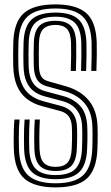

<svg xmlns="http://www.w3.org/2000/svg" viewBox="-20 -828 495 857"><path d="M228.2 8.4Q134.5 8.4 89.8 -29.9Q45.2 -68.2 41.8 -161Q41.2 -181.3 41.1 -205.4Q41 -229.5 41.8 -253Q42.6 -276.5 44.5 -294.5H67.3Q65.8 -280.3 64.9 -259.3Q64 -238.2 63.9 -213.3Q63.8 -188.3 64.7 -161.9Q67.7 -78.8 106.8 -44.3Q145.8 -9.9 228.2 -9.9Q312.7 -9.9 350.5 -45.2Q388.4 -80.5 391.8 -161.9Q392.5 -178.7 392.8 -195.2Q393.1 -211.7 393.1 -228.7Q393.1 -245.7 392.4 -263.7Q390 -328.9 357.3 -367.4Q324.6 -405.8 266.6 -421.6L188.8 -443Q170 -448.2 157.3 -458.9Q144.6 -469.6 138.1 -488.3Q131.6 -507 130.7 -535.8Q130 -563 130.1 -586.4Q130.3 -609.8 131 -637.6Q132.7 -689.4 155.4 -712.2Q178 -735.1 227.9 -735.1Q273.6 -735.1 295.8 -713Q318.1 -690.8 320 -636.8Q320.8 -614.1 320.4 -579.5Q320 -544.8 318.8 -511.3H295.9Q297.1 -545.8 297.5 -579Q297.9 -612.2 297.1 -636.1Q295.7 -681.4 278.6 -699.1Q261.5 -716.8 227.9 -716.8Q191.8 -716.8 173.5 -699Q155.3 -681.2 153.8 -635.4Q153.2 -611.3 153.1 -586.5Q153 -561.8 153.6 -536.5Q154.2 -513.1 158.9 -498.8Q163.6 -484.5 172.5 -476.9Q181.3 -469.3 194 -465.7L271.4 -443.7Q338.8 -424.9 375.7 -380.5Q412.7 -336.1 415.3 -264.6Q416 -248.3 416 -230.4Q416 -212.6 415.7 -194.8Q415.4 -177 414.7 -161Q410.9 -70.4 367.7 -31Q324.5 8.4 228.2 8.4ZM228.2 -28.2Q157.3 -28.2 123.8 -58.8Q90.4 -89.4 87.6 -162.7Q87 -185 87 -208.6Q86.9 -232.2 87.6 -254.5Q88.4 -276.7 89.8 -294.5H112.5Q111.3 -276.9 110.6 -255.4Q109.8 -234 109.8 -210.7Q109.8 -187.3 110.5 -163.4Q112.8 -100.3 140.5 -73.5Q168.1 -46.6 228.2 -46.6Q289.9 -46.6 316.7 -74.3Q343.5 -102.1 345.9 -163.7Q346.7 -180.7 347 -196.7Q347.3 -212.7 347.3 -228.8Q347.3 -244.8 346.6 -261.9Q345.5 -294.2 334.8 -317.2Q324.1 -340.2 304.5 -355.1Q284.8 -369.9 256.9 -377.3L178.3 -398.2Q151.2 -405.5 130.6 -421Q109.9 -436.5 98 -464Q86 -491.4 84.9 -534.5Q84.4 -553 84.3 -570Q84.3 -587 84.5 -603.8Q84.7 -620.7 85.2 -638.7Q87.8 -710.8 121.4 -741.3Q155.1 -771.8 227.9 -771.8Q298.3 -771.8 330.8 -741.1Q363.2 -710.4 365.8 -638Q366.6 -615.7 366.2 -579.8Q365.8 -543.9 364.5 -511.3H341.7Q342.9 -545 343.3 -580.1Q343.7 -615.2 342.9 -637.3Q340.7 -701.4 312.9 -727.4Q285.1 -753.4 227.9 -753.4Q168.3 -753.4 139.3 -727.6Q110.4 -701.7 108.1 -638.2Q107.2 -611.3 107.2 -586Q107.2 -560.7 107.8 -535.1Q108.8 -500.3 117.6 -477.1Q126.3 -454 142.9 -440.4Q159.6 -426.8 183.5 -420.3L261.7 -399.3Q309.5 -386.6 338.4 -354.3Q367.3 -321.9 369.5 -262.8Q370.2 -245.4 370.3 -229.8Q370.5 -214.2 370.1 -198.1Q369.7 -182 368.8 -162.9Q366 -91.4 333.6 -59.8Q301.2 -28.2 228.2 -28.2ZM228.2 -64.9Q180.2 -64.9 157.7 -87.7Q135.2 -110.5 133.4 -164.3Q132.8 -185.9 132.7 -208Q132.5 -230 133.2 -251.9Q133.9 -273.8 135.2 -294.5H157.8Q156.8 -273.7 156.1 -253.1Q155.4 -232.6 155.5 -210.9Q155.6 -189.2 156.3 -164.9Q157.9 -120.5 174.9 -101.9Q192 -83.2 228.2 -83.2Q264.9 -83.2 281.6 -102.4Q298.4 -121.5 300.1 -165Q301 -185.8 301.4 -201.7Q301.7 -217.5 301.6 -231.4Q301.5 -245.3 300.8 -260.3Q300.1 -281.4 293.7 -296Q287.4 -310.6 275.8 -319.6Q264.2 -328.6 247.2 -333L168 -354.1Q127.3 -365 99.1 -387.2Q70.8 -409.5 55.6 -445.5Q40.5 -481.6 39.1 -533.1Q38.5 -560 38.5 -585.7Q38.6 -611.4 39.4 -640Q42.6 -730.8 86.9 -769.6Q131.1 -808.4 227.9 -808.4Q319.3 -808.4 363.8 -770.7Q408.2 -733 411.7 -639.7Q412.4 -617.8 412 -581.2Q411.7 -544.6 410.3 -511.3H387.4Q388.8 -543.1 389.1 -579.3Q389.5 -615.4 388.8 -638.7Q385.7 -720.9 347.7 -755.5Q309.6 -790.1 227.9 -790.1Q143.5 -790.1 104.4 -755.6Q65.2 -721.2 62.3 -639.2Q61.4 -613.2 61.4 -585.7Q61.4 -558.3 62 -533.7Q63.3 -488.7 76 -457Q88.7 -425.3 113 -405.6Q137.4 -385.9 173.3 -376.2L252 -355.1Q273.8 -349.4 289.4 -337.8Q305 -326.2 313.9 -307.3Q322.7 -288.5 323.7 -261.1Q324.3 -245.6 324.4 -230.5Q324.4 -215.3 324.1 -199.3Q323.9 -183.2 323 -164.5Q320.9 -111.3 298.9 -88.1Q277 -64.9 228.2 -64.9Z"/></svg>

Font: Big Shoulders Inline Text Thin
Style: Regular
Weight: 100
Designer: Patric King
Foundry: XO Type Co
Version: Version 2.002